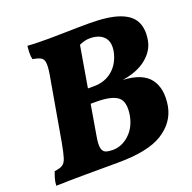

<svg xmlns="http://www.w3.org/2000/svg" viewBox="-122 -801 927 926"><g transform="rotate(-20 342.0 -338.0)"><path d="M224 -676Q263 -676 318 -677.5Q373 -679 428 -679Q528 -679 583.5 -659Q639 -639 658.5 -600.5Q678 -562 668 -505Q659 -454 613 -416.5Q567 -379 489 -367Q589 -362 627 -311Q665 -260 650 -173Q635 -94 560 -47Q485 0 329 0Q247 0 163 0.5Q79 1 13 3Q14 -17 19 -34Q24 -51 30 -66Q57 -69 71 -77.5Q85 -86 92.5 -110Q100 -134 109 -183L167 -515Q173 -553 170.5 -572Q168 -591 154 -598.5Q140 -606 114 -610Q110 -625 110.5 -643Q111 -661 113 -679Q139 -677 168.5 -676.5Q198 -676 224 -676ZM408 -610Q392 -610 379.5 -606.5Q367 -603 353 -597L317 -386H348Q405 -386 444 -419.5Q483 -453 495 -512Q503 -561 478.5 -585.5Q454 -610 408 -610ZM278 -159Q270 -115 274.5 -95.5Q279 -76 293.5 -71Q308 -66 329 -66Q375 -66 413 -100.5Q451 -135 462 -193Q474 -263 442.5 -287.5Q411 -312 332 -312H304Z"/></g></svg>

Font: Vollkorn ExtraBold
Style: Italic
Weight: 800
Italic angle: -11°
Designer: Friedrich Althausen
Foundry: Friedrich Althausen
Version: Version 5.000; ttfautohint (v1.8.3)